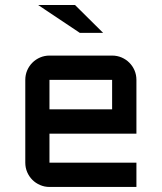

<svg xmlns="http://www.w3.org/2000/svg" viewBox="-20 -740 640 760"><path d="M520 -210.9H175.8V-96.2H520V0H175.8Q156.2 0 138.7 -7.6Q121.1 -15.1 108.2 -28.1Q95.2 -41 87.6 -58.6Q80.1 -76.2 80.1 -96.2V-423.8Q80.1 -443.8 87.6 -461.4Q95.2 -479 108.2 -491.9Q121.1 -504.9 138.7 -512.5Q156.2 -520 175.8 -520H423.8Q443.8 -520 461.4 -512.5Q479 -504.9 491.9 -491.9Q504.9 -479 512.5 -461.4Q520 -443.8 520 -423.8ZM175.8 -423.8V-307.1H423.8V-423.8ZM388.2 -609.9H295.9L130.9 -720.2H276.9Z"/></svg>

Font: Aldrich [RUS by Daymarius]
Style: Regular
Weight: 400
Designer: Matthew Desmond
Foundry: Matthew Desmond
Version: Version 1.002 August 24, 2018